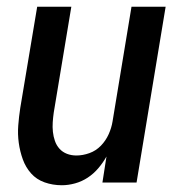

<svg xmlns="http://www.w3.org/2000/svg" viewBox="-20 -540 540 568"><path d="M163 8Q136 8 112 -0.5Q88 -9 72 -27Q56 -45 47.5 -68.5Q39 -92 35.5 -117.5Q32 -143 34 -169Q36 -195 40 -221L90 -520H191L139 -207Q137 -193 136 -178.5Q135 -164 136.5 -150Q138 -136 142.5 -123Q147 -110 156 -100Q165 -90 178 -85Q191 -80 206 -80Q225 -80 244.5 -87Q264 -94 278.5 -109Q293 -124 301.5 -143Q310 -162 313 -181L369 -520H470L384 0H283L295 -77Q285 -59 271 -42.5Q257 -26 239.5 -14.5Q222 -3 202 2.5Q182 8 163 8Z"/></svg>

Font: Iosevka Semibold Oblique
Style: Regular
Weight: 600
Italic angle: -9°
Monospace: yes
Designer: Belleve Invis
Foundry: Belleve Invis
Version: Version 32.5.0; ttfautohint (v1.8.4)